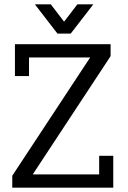

<svg xmlns="http://www.w3.org/2000/svg" viewBox="-20 -872 596 892"><path d="M37 -55.6 398.8 -604.9H114.8V-518.5H49.4V-666.7H493.8V-611.1L132.1 -61.7H440.7V-148.1H506.2V0H37ZM279 -772.8 339.5 -851.9H413.6L308.6 -716H246.9L142 -851.9H216L276.5 -772.8Z"/></svg>

Font: Slabo 27px
Style: Regular
Weight: 400
Version: Version 1.02 Build 003a